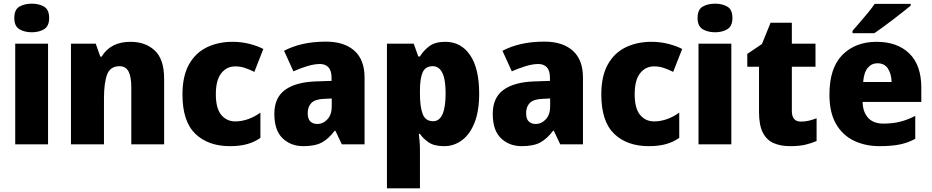

<svg xmlns="http://www.w3.org/2000/svg" viewBox="-20 -787 5083 1047"><path d="M154 -767Q192 -767 220 -751Q248 -735 248 -689Q248 -644 220 -627.5Q192 -611 154 -611Q114 -611 86 -627.5Q58 -644 58 -689Q58 -735 86 -751Q114 -767 154 -767ZM242 -549V0H63V-549Z M692 -559Q773 -559 824 -511.5Q875 -464 875 -358V0H696V-311Q696 -368 681 -397Q666 -426 632 -426Q581 -426 564 -380.5Q547 -335 547 -250V0H367V-549H502L527 -478H534Q583 -559 692 -559Z M1234 10Q1115 10 1045 -57.5Q975 -125 975 -272Q975 -372 1010.5 -435.5Q1046 -499 1108 -529Q1170 -559 1248 -559Q1296 -559 1339.5 -548Q1383 -537 1416 -520L1367 -395Q1339 -409 1314.5 -417Q1290 -425 1263 -425Q1216 -425 1186.5 -387.5Q1157 -350 1157 -273Q1157 -196 1186.5 -160.5Q1216 -125 1263 -125Q1298 -125 1333.5 -137.5Q1369 -150 1400 -173V-35Q1367 -12 1327 -1Q1287 10 1234 10Z M1758 -560Q1857 -560 1912.5 -510.5Q1968 -461 1968 -364V0H1844L1809 -74H1805Q1772 -30 1735 -10Q1698 10 1634 10Q1566 10 1521 -33Q1476 -76 1476 -166Q1476 -254 1534 -296.5Q1592 -339 1701 -343L1788 -346V-362Q1788 -402 1771 -420Q1754 -438 1725 -438Q1694 -438 1656 -426.5Q1618 -415 1580 -398L1529 -510Q1574 -534 1631 -547Q1688 -560 1758 -560ZM1789 -250 1748 -248Q1698 -246 1678 -225.5Q1658 -205 1658 -170Q1658 -138 1672.5 -124.5Q1687 -111 1710 -111Q1742 -111 1765.5 -136.5Q1789 -162 1789 -206Z M2408 -559Q2494 -559 2543.5 -486.5Q2593 -414 2593 -276Q2593 -182 2568 -118.5Q2543 -55 2499.5 -22.5Q2456 10 2402 10Q2347 10 2317 -11Q2287 -32 2270 -57H2264Q2266 -38 2268 -17Q2270 4 2270 28V240H2090V-549H2236L2261 -479H2270Q2289 -511 2321 -535Q2353 -559 2408 -559ZM2340 -426Q2300 -426 2285 -393Q2270 -360 2270 -292V-277Q2270 -204 2285 -165Q2300 -126 2342 -126Q2410 -126 2410 -278Q2410 -354 2392 -390Q2374 -426 2340 -426Z M2949 -560Q3048 -560 3103.5 -510.5Q3159 -461 3159 -364V0H3035L3000 -74H2996Q2963 -30 2926 -10Q2889 10 2825 10Q2757 10 2712 -33Q2667 -76 2667 -166Q2667 -254 2725 -296.5Q2783 -339 2892 -343L2979 -346V-362Q2979 -402 2962 -420Q2945 -438 2916 -438Q2885 -438 2847 -426.5Q2809 -415 2771 -398L2720 -510Q2765 -534 2822 -547Q2879 -560 2949 -560ZM2980 -250 2939 -248Q2889 -246 2869 -225.5Q2849 -205 2849 -170Q2849 -138 2863.5 -124.5Q2878 -111 2901 -111Q2933 -111 2956.5 -136.5Q2980 -162 2980 -206Z M3518 10Q3399 10 3329 -57.5Q3259 -125 3259 -272Q3259 -372 3294.5 -435.5Q3330 -499 3392 -529Q3454 -559 3532 -559Q3580 -559 3623.5 -548Q3667 -537 3700 -520L3651 -395Q3623 -409 3598.5 -417Q3574 -425 3547 -425Q3500 -425 3470.5 -387.5Q3441 -350 3441 -273Q3441 -196 3470.5 -160.5Q3500 -125 3547 -125Q3582 -125 3617.5 -137.5Q3653 -150 3684 -173V-35Q3651 -12 3611 -1Q3571 10 3518 10Z M3880 -767Q3918 -767 3946 -751Q3974 -735 3974 -689Q3974 -644 3946 -627.5Q3918 -611 3880 -611Q3840 -611 3812 -627.5Q3784 -644 3784 -689Q3784 -735 3812 -751Q3840 -767 3880 -767ZM3968 -549V0H3789V-549Z M4347 -124Q4372 -124 4391.5 -129Q4411 -134 4433 -142V-18Q4405 -6 4372 2Q4339 10 4288 10Q4237 10 4199 -6.5Q4161 -23 4140 -63.5Q4119 -104 4119 -176V-423H4055V-493L4135 -547L4182 -663H4298V-549H4427V-423H4298V-182Q4298 -124 4347 -124Z M4760 -559Q4873 -559 4938.5 -495.5Q5004 -432 5004 -309V-231H4684Q4685 -177 4713.5 -145Q4742 -113 4797 -113Q4847 -113 4887.5 -123Q4928 -133 4971 -155V-30Q4933 -9 4888 0.5Q4843 10 4776 10Q4698 10 4636 -20Q4574 -50 4538.5 -112Q4503 -174 4503 -271Q4503 -417 4574 -488Q4645 -559 4760 -559ZM4765 -442Q4733 -442 4712 -417Q4691 -392 4687 -340H4842Q4841 -384 4822 -413Q4803 -442 4765 -442ZM4946 -766V-756Q4929 -742 4903.5 -722Q4878 -702 4849.5 -680Q4821 -658 4794 -638.5Q4767 -619 4748 -606H4629V-619Q4645 -638 4667.5 -663.5Q4690 -689 4712.5 -716.5Q4735 -744 4750 -766Z"/></svg>

Font: Noto Sans Disp ExtBd
Style: Regular
Weight: 800
Designer: Monotype Design Team
Foundry: Monotype Imaging Inc.
Version: Version 2.000;GOOG;noto-source:20170915:90ef993387c0; ttfaut